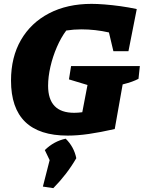

<svg xmlns="http://www.w3.org/2000/svg" viewBox="-20 -690 744 994"><path d="M330 12Q37 12 37 -273Q37 -394 88.5 -483Q140 -572 234 -621Q328 -670 454 -670Q482 -670 521 -667Q560 -664 603.5 -658Q647 -652 688 -643L645 -425H567L544 -522Q509 -530 473 -534Q437 -538 401 -538Q362 -538 323 -532Q296 -496 274.5 -446.5Q253 -397 241 -344.5Q229 -292 229 -246Q229 -106 364 -106Q383 -106 406 -109L433 -250L337 -279L348 -348H704L697 -282Q682 -274 662.5 -267Q643 -260 615 -253L574 -22Q499 -5 440 3.5Q381 12 330 12ZM202 276 237 139 212 87Q259 41 320 28Q363 70 375 129Q327 212 256 284Z"/></svg>

Font: Piazzolla SC ExtraBold
Style: Italic
Weight: 800
Italic angle: -11.3°
Designer: Juan Pablo del Peral
Foundry: Huerta Tipografica
Version: Version 1.330